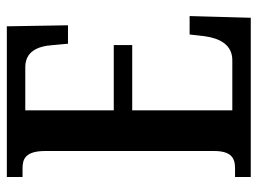

<svg xmlns="http://www.w3.org/2000/svg" viewBox="-116 -638 754 562"><g transform="rotate(-90 261.0 -357.0)"><path d="M24 0H490L495 -179H441L436 -135C430 -91 411 -54 366 -54H219V-347H410V-401H219V-660H345C390 -660 407 -626 410 -579L414 -535H468L465 -714H24V-668H50C77 -668 100 -659 100 -601V-108C100 -60 82 -46 50 -46H24Z"/></g></svg>

Font: Noto Serif Sinhala ExtraCondensed SemiBold
Style: Regular
Weight: 600
Width: 2
Designer: Jelle Bosma - Monotype Design Team
Foundry: Monotype Imaging Inc.
Version: Version 2.007